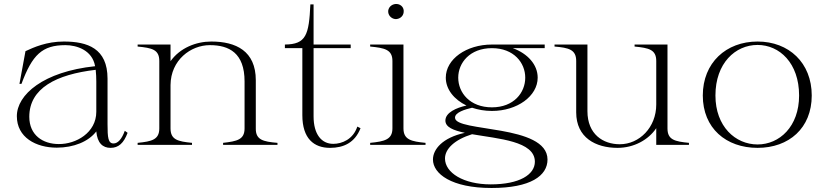

<svg xmlns="http://www.w3.org/2000/svg" viewBox="-20 -722 4122 957"><path d="M263 14C347 14 421 -16 460 -67C465 -9 492 15 531 15C571 15 597 -9 616 -60L602 -70C587 -28 567 -7 546 -7C519 -7 516 -36 516 -103V-330C516 -481 416 -515 298 -515C212 -515 148 -486 107 -467L77 -304H87C141 -449 190 -497 306 -497C361 -497 440 -473 454 -392C196 -365 64 -250 64 -143C64 -37 159 14 263 14ZM273 -4C194 -4 126 -48 126 -140C126 -282 260 -351 457 -374C459 -357 460 -333 460 -316V-165C460 -60 358 -3 273 -4Z M1255 -82V-322C1255 -468 1156 -515 1033 -515C957 -515 877 -483 830 -417V-500H666V-490C738 -483 774 -475 774 -418V-82C774 -26 737 -17 666 -10V0H937V-10C867 -17 830 -25 830 -82V-298C831 -423 931 -497 1026 -497C1122 -497 1199 -458 1199 -316V-82C1199 -26 1162 -18 1092 -10V0H1363V-10C1291 -16 1254 -25 1255 -82Z M1400 -482H1487V-148C1487 -31 1545 15 1625 15C1693 15 1749 -11 1777 -83L1761 -91C1740 -27 1684 -5 1641 -5C1583 -5 1543 -52 1543 -142V-482H1728V-500H1543V-700H1527C1520 -548 1506 -501 1400 -500Z M1825 -10V0H2101V-10C2031 -17 1991 -25 1991 -82V-500H1825V-490C1897 -483 1936 -475 1936 -418V-82C1936 -26 1896 -17 1825 -10ZM1992 -661C1995 -684 1979 -700 1959 -702C1939 -704 1918 -691 1915 -669C1913 -647 1929 -630 1949 -627C1969 -625 1990 -639 1992 -661Z M2432 -169C2558 -169 2660 -243 2660 -335C2660 -400 2610 -455 2536 -482H2695V-500H2433H2432C2304 -500 2202 -427 2202 -335C2202 -277 2243 -226 2305 -196C2255 -185 2200 -161 2200 -121C2200 -88 2240 -72 2297 -60C2186 -36 2138 22 2138 73C2138 144 2230 215 2430 215C2625 215 2709 154 2709 73C2708 -104 2249 -62 2248 -135C2247 -162 2299 -177 2333 -185C2363 -175 2396 -169 2432 -169ZM2432 -187C2322 -187 2264 -260 2264 -335C2264 -409 2322 -482 2432 -482C2541 -482 2598 -409 2598 -335C2598 -260 2541 -187 2432 -187ZM2198 68C2198 20 2246 -26 2333 -53C2464 -30 2646 -19 2646 84C2646 148 2570 197 2426 197C2290 197 2198 139 2198 68Z M3058 15C3140 15 3212 -25 3251 -83V0H3414V-10C3343 -17 3307 -25 3307 -82V-500H3143V-490C3214 -483 3251 -475 3251 -418V-201C3251 -87 3167 -3 3069 -3C2987 -3 2908 -52 2908 -168V-500H2744V-490C2815 -484 2852 -475 2852 -418V-162C2852 -36 2949 15 3058 15Z M3756 15C3912 15 4026 -83 4026 -246C4026 -409 3912 -515 3756 -515C3599 -515 3483 -409 3483 -246C3483 -83 3599 15 3756 15ZM3756 -2C3645 -2 3546 -92 3546 -246C3546 -407 3645 -498 3756 -498C3865 -498 3963 -408 3963 -246C3963 -91 3865 -2 3756 -2Z"/></svg>

Font: Sprat Light
Style: Regular
Weight: 300
Designer: Ethan Nakache
Foundry: Collletttivo
Version: Version 2.000;Glyphs 3.2 (3217)